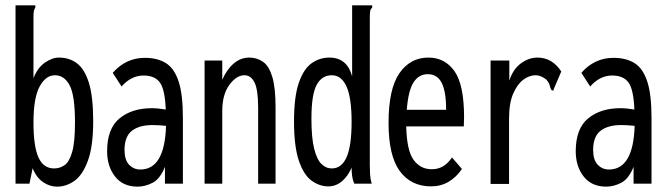

<svg xmlns="http://www.w3.org/2000/svg" viewBox="-20 -686 2490 717"><path d="M193 11Q165 11 140 -6.5Q115 -24 102 -58L90 0H38V-666H112V-658Q108 -652 106.5 -645Q105 -638 105 -621V-394Q120 -433 147.5 -452Q175 -471 200 -471Q239 -471 267.5 -449.5Q296 -428 312 -376.5Q328 -325 328 -234Q328 -140 308.5 -86.5Q289 -33 258.5 -11Q228 11 193 11ZM182 -57Q204 -57 221.5 -69.5Q239 -82 249.5 -118.5Q260 -155 260 -229Q260 -330 240 -367.5Q220 -405 185 -405Q151 -405 128 -363Q105 -321 105 -228Q105 -140 123.5 -98.5Q142 -57 182 -57Z M494 11Q439 11 409.5 -27Q380 -65 380 -121Q380 -206 426.5 -244Q473 -282 547 -282Q569 -282 599 -277Q596 -352 577 -378Q558 -404 516 -404Q470 -404 434 -363L401 -414Q450 -470 521 -470Q567 -470 598.5 -451Q630 -432 646.5 -383.5Q663 -335 663 -246V0H596V-63Q578 -18 550 -3.5Q522 11 494 11ZM445 -126Q445 -89 462 -71Q479 -53 504 -53Q595 -53 600 -216Q573 -219 550 -219Q500 -219 472.5 -197.5Q445 -176 445 -126Z M744 0V-460H810V-388Q827 -427 853 -449Q879 -471 911 -471Q940 -471 962.5 -455Q985 -439 997 -398.5Q1009 -358 1009 -286V0H944V-284Q944 -351 930.5 -378Q917 -405 893 -405Q863 -405 836.5 -369Q810 -333 810 -271V0Z M1206 10Q1173 10 1143.5 -11.5Q1114 -33 1096 -86Q1078 -139 1078 -233Q1078 -325 1096 -377Q1114 -429 1144 -450Q1174 -471 1210 -471Q1276 -471 1295 -401V-666H1370V-658Q1364 -652 1362.5 -645Q1361 -638 1361 -621V-70Q1361 -52 1362 -35Q1363 -18 1368 0H1303Q1297 -14 1295 -28.5Q1293 -43 1293 -60Q1280 -29 1257.5 -9.5Q1235 10 1206 10ZM1219 -57Q1256 -57 1274.5 -99.5Q1293 -142 1293 -231Q1293 -321 1274 -363Q1255 -405 1219 -405Q1182 -405 1162.5 -369Q1143 -333 1143 -243Q1143 -172 1153 -131.5Q1163 -91 1180 -74Q1197 -57 1219 -57Z M1590 10Q1515 10 1473 -47Q1431 -104 1431 -227Q1431 -354 1471.5 -412.5Q1512 -471 1580 -471Q1641 -471 1677 -420.5Q1713 -370 1713 -248Q1713 -229 1712 -214H1497Q1499 -124 1524.5 -89Q1550 -54 1592 -54Q1617 -54 1635.5 -65.5Q1654 -77 1668 -98L1705 -55Q1684 -24 1655 -7Q1626 10 1590 10ZM1499 -276H1646Q1646 -344 1629.5 -376.5Q1613 -409 1577 -409Q1545 -409 1525 -379.5Q1505 -350 1499 -276Z M1812 -460H1882V-385Q1896 -428 1925.5 -449.5Q1955 -471 1987 -471Q2042 -471 2076 -419L2049 -356L2046 -347L2039 -350Q2035 -357 2033 -366.5Q2031 -376 2020 -389Q2000 -405 1980 -405Q1957 -405 1934.5 -388.5Q1912 -372 1896.5 -336.5Q1881 -301 1881 -243V1H1812Z M2244 11Q2189 11 2159.5 -27Q2130 -65 2130 -121Q2130 -206 2176.5 -244Q2223 -282 2297 -282Q2319 -282 2349 -277Q2346 -352 2327 -378Q2308 -404 2266 -404Q2220 -404 2184 -363L2151 -414Q2200 -470 2271 -470Q2317 -470 2348.5 -451Q2380 -432 2396.5 -383.5Q2413 -335 2413 -246V0H2346V-63Q2328 -18 2300 -3.5Q2272 11 2244 11ZM2195 -126Q2195 -89 2212 -71Q2229 -53 2254 -53Q2345 -53 2350 -216Q2323 -219 2300 -219Q2250 -219 2222.5 -197.5Q2195 -176 2195 -126Z"/></svg>

Font: Inconsolata ExtraCondensed Medium
Style: Regular
Weight: 500
Width: 2
Monospace: yes
Designer: Raph Levien, Cyreal, Brenton Simpson
Foundry: Raph Levien, Cyreal, Google
Version: Version 3.001; ttfautohint (v1.8.2.53-6de2)